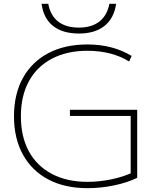

<svg xmlns="http://www.w3.org/2000/svg" viewBox="-20 -972 827 1002"><path d="M437 10Q318 10 232 -35.5Q146 -81 99.5 -165.5Q53 -250 53 -365Q53 -481 99.5 -565Q146 -649 232 -694.5Q318 -740 436 -740Q502 -740 560 -725Q618 -710 667 -680L654 -651Q609 -679 554 -693Q499 -707 436 -707Q329 -707 250.5 -665.5Q172 -624 130.5 -547.5Q89 -471 89 -365Q89 -259 130.5 -182.5Q172 -106 250.5 -64.5Q329 -23 437 -23Q499 -23 563 -36.5Q627 -50 674 -73L662 -52V-367H345V-399H696V-44Q645 -19 575.5 -4.5Q506 10 437 10ZM392 -797Q307 -797 257 -836.5Q207 -876 197 -952H232Q243 -891 283.5 -859.5Q324 -828 392 -828Q458 -828 498.5 -859.5Q539 -891 551 -952H586Q575 -876 525 -836.5Q475 -797 392 -797Z"/></svg>

Font: M PLUS 2 ExtraLight
Style: Regular
Weight: 250
Designer: Coji Morishita
Foundry: UNDERFOREST DESIGN
Version: Version 1.001